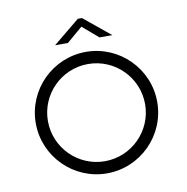

<svg xmlns="http://www.w3.org/2000/svg" viewBox="-77 -745 804 825"><g transform="rotate(-10 325.0 -333.0)"><path d="M325 -48C208 -48 113 -143 113 -260C113 -377 208 -472 325 -472C442 -472 537 -377 537 -260C537 -143 442 -48 325 -48ZM60 -260C60 -114 179 5 325 5C471 5 590 -114 590 -260C590 -406 471 -525 325 -525C179 -525 60 -406 60 -260ZM200 -576H256L325 -635L394 -576H450L334 -671H316Z"/></g></svg>

Font: Grotesk 01 Extrafine
Style: Bold
Weight: 400
Designer: Frank Adebiaye, contributions by Jérémy Landes, Ariel Martín Pérez
Foundry: Velvetyne Type Foundry
Version: Version 3.000;Glyphs 3.1.2 (3150)